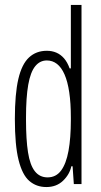

<svg xmlns="http://www.w3.org/2000/svg" viewBox="-20 -743 406 775"><path d="M167 12Q127 12 98.5 -12.5Q70 -37 55 -97Q40 -157 40 -263Q40 -364 54 -424Q68 -484 97 -511Q126 -538 169 -538Q190 -538 207.5 -530.5Q225 -523 238.5 -507.5Q252 -492 261 -467H266V-723H309V0H278L273 -72H268Q261 -39 234.5 -13.5Q208 12 167 12ZM172 -27Q206 -27 226.5 -54.5Q247 -82 256.5 -134Q266 -186 266 -259V-268Q266 -327 259.5 -370.5Q253 -414 240.5 -442.5Q228 -471 210 -485Q192 -499 169 -499Q141 -499 122 -475.5Q103 -452 94 -401Q85 -350 85 -268V-259Q85 -180 93 -128.5Q101 -77 120.5 -52Q140 -27 172 -27Z"/></svg>

Font: Archivo ExtraCondensed Thin
Style: Regular
Weight: 250
Width: 2
Designer: Hector Gatti
Foundry: Omnibus-Type
Version: Version 2.001